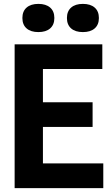

<svg xmlns="http://www.w3.org/2000/svg" viewBox="-20 -968 577 988"><path d="M55.3 0V-740H506.5V-612.9H200.9V-127.1H511.5V0ZM161.8 -314.9V-441.9H456.5V-314.9ZM406.6 -802.9Q367.8 -802.9 346.1 -821.7Q324.4 -840.6 324.4 -875.3Q324.4 -910.2 346.1 -929.1Q367.8 -948 406.6 -948Q445.4 -948 467.1 -929.1Q488.9 -910.2 488.9 -875.3Q488.9 -840.6 467.1 -821.7Q445.4 -802.9 406.6 -802.9ZM177.5 -802.9Q138.7 -802.9 117 -821.7Q95.2 -840.6 95.2 -875.3Q95.2 -910.2 117 -929.1Q138.7 -948 177.5 -948Q216.2 -948 238 -929.1Q259.7 -910.2 259.7 -875.3Q259.7 -840.6 238 -821.7Q216.2 -802.9 177.5 -802.9Z"/></svg>

Font: Encode Sans SC Condensed Thin
Style: Regular
Weight: 100
Width: 3
Designer: Multiple Designers
Foundry: Impallari Type
Version: Version 3.002